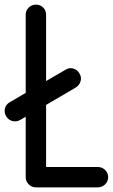

<svg xmlns="http://www.w3.org/2000/svg" viewBox="-28 -794 487 829"><path d="M394 15H127Q109 15 96 2Q83 -11 83 -29V-290L59 -276Q43 -267 25.5 -271.5Q8 -276 -2 -293Q-11 -309 -6.5 -326.5Q-2 -344 15 -353L83 -393V-730Q83 -749 96 -761.5Q109 -774 127 -774Q146 -774 158.5 -761.5Q171 -749 171 -730V-444L255 -493Q271 -503 288.5 -498Q306 -493 315 -477Q325 -461 320 -443.5Q315 -426 299 -416L171 -341V-73H394Q413 -73 426 -60Q439 -47 439 -29Q439 -11 426 2Q413 15 394 15Z"/></svg>

Font: Hanken
Style: Book
Weight: 400
Designer: Alfredo Marco Pradil
Foundry: Hanken Design Co.
Version: Version 2.06 2014